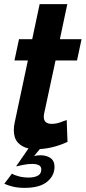

<svg xmlns="http://www.w3.org/2000/svg" viewBox="-20 -714 415 930"><path d="M38 127Q48 134 70.5 140Q93 146 119 146Q146 146 163 137Q180 128 180 107Q180 92 168 86Q156 80 136 80Q116 80 93 84.5Q70 89 58 92L118 5Q86 -2 66.5 -23.5Q47 -45 47 -83Q47 -103 51 -120L115 -421H50L72 -524H136L172 -694H306L270 -524H375L353 -421H249L194 -165Q193 -160 192.5 -156.5Q192 -153 192 -149Q192 -130 202.5 -122Q213 -114 230 -114Q250 -114 269.5 -120.5Q289 -127 303 -133L307 -27Q281 -14 245 -4Q209 6 173 8L145 42Q152 40 160 39Q168 38 176 38Q205 38 224.5 51.5Q244 65 244 94Q244 137 208 166.5Q172 196 99 196Q67 196 42.5 190Q18 184 1 176Z"/></svg>

Font: PTCRaleway
Style: Bold Italic
Weight: 700
Italic angle: -12°
Designer: Matt McInerney, Pablo Impallari, Rodrigo Fuenzalida
Foundry: Matt McInerney, Pablo Impallari, Rodrigo Fuenzalida
Version: Version 3.000g; ttfautohint (v1.5) -l 8 -r 28 -G 28 -x 14 -D